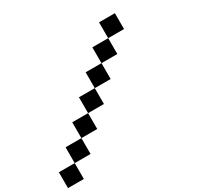

<svg xmlns="http://www.w3.org/2000/svg" viewBox="-179 -1219 1358 1312"><g transform="rotate(-30 500.0 -562.5)"><path d="M875 -1000V-875H750V-1000ZM625 -875H750V-750H625ZM500 -750H625V-625H500ZM375 -625H500V-500H375ZM250 -500H375V-375H250ZM125 -375H250V-250H125ZM0 -250H125V-125H0Z"/></g></svg>

Font: Press Start 2P
Style: Regular
Weight: 400
Designer: CodeMan38
Foundry: CodeMan38
Version: Version 3.000